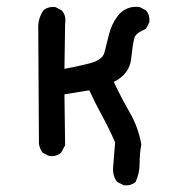

<svg xmlns="http://www.w3.org/2000/svg" viewBox="-20 -454 540 572"><path d="M349 98 329 88Q315 70 317 44L323 -30Q306 -69 285 -107.5Q264 -146 246 -185L172 -173L174 -21L162 1Q148 13 127 11L107 1Q98 -11 96 -26L94 -366Q92 -397 109 -423Q123 -435 145 -433L164 -423Q178 -407 174 -384L172 -249Q207 -255 246 -265Q285 -275 291 -297Q297 -319 304.5 -350.5Q312 -382 331 -407Q356 -438 396 -433L415 -423Q427 -409 425 -388L415 -368Q385 -356 380.5 -341.5Q376 -327 371 -280Q366 -233 319 -210Q341 -163 366.5 -119Q392 -75 401 -24Q396 3 396 32.5Q396 62 384 88Q370 100 349 98Z"/></svg>

Font: Kosefont JP
Style: Regular
Weight: 400
Designer: Nozomi Seto 瀬戸のぞみ
Version: Version 3.00;June 19, 2020